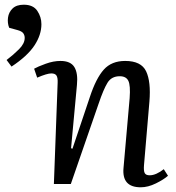

<svg xmlns="http://www.w3.org/2000/svg" viewBox="-20 -782 749 816"><path d="M694 -35Q676 -19 642.5 -2.5Q609 14 578 14Q497 14 505 -69L531 -365Q535 -419 525.5 -438.5Q516 -458 489 -458Q454 -458 437 -430.5Q420 -403 399 -341L281 0H209L225 -430Q226 -452 220 -461Q214 -470 198 -470Q180 -470 138 -452L125 -490Q141 -499 174 -511Q207 -523 237 -523Q280 -523 296 -497Q312 -471 307 -421L282 -152L288 -150L362 -370Q388 -449 421 -486Q454 -523 512 -523Q580 -523 601 -479Q622 -435 615 -350L592 -80Q590 -56 595 -46.5Q600 -37 616 -37Q630 -37 645.5 -44Q661 -51 676 -63ZM29 -499 8 -527Q37 -549 61 -573Q85 -597 85 -621Q85 -632 79 -640.5Q73 -649 55 -654L19 -664Q11 -684 14 -707Q17 -730 33.5 -746Q50 -762 81 -762Q121 -762 138.5 -736Q156 -710 156 -679Q156 -634 126.5 -589Q97 -544 29 -499Z"/></svg>

Font: Literata 36pt
Style: Italic
Weight: 400
Italic angle: -2°
Designer: Latin by Veronika Burian and Jose Scaglione. Greek by Irene Vlachou. Cyrillic by Vera Evstafieva
Foundry: TypeTogether
Version: Version 3.002